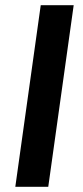

<svg xmlns="http://www.w3.org/2000/svg" viewBox="-20 -720 321 740"><path d="M264 -700 166 0H39L137 -700Z"/></svg>

Font: Pathway Extreme 8pt Thin 12pt SemiBold
Style: Italic
Weight: 600
Italic angle: -8°
Version: Version 1.001;gftools[0.9.26]